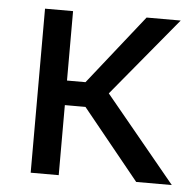

<svg xmlns="http://www.w3.org/2000/svg" viewBox="-44 -572 628 616"><g transform="rotate(5 270.5 -264.0)"><path d="M416.5 0 233.4 -225.6H167V0H76.7V-528.3H167V-304.7H226.6L403.8 -528.3H513.7L304.2 -275.4L531.2 0Z"/></g></svg>

Font: Roboto21382017
Style: Regular
Weight: 400
Designer: Christian Robertson
Foundry: Google
Version: Version 2.138; 2017